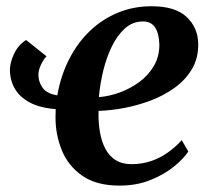

<svg xmlns="http://www.w3.org/2000/svg" viewBox="-20 -570 660 600"><path d="M125.5 -394Q116.5 -385.5 108.2 -368.2Q100 -351 100 -335.5Q100 -315 112.8 -296.2Q125.5 -277.5 159 -272Q170 -334 196.2 -385.2Q222.5 -436.5 261.2 -473.5Q300 -510.5 348.8 -530.5Q397.5 -550.5 453.5 -550.5Q527.5 -550.5 563 -517.2Q598.5 -484 599.5 -433.5Q600 -388 579.8 -354Q559.5 -320 525.5 -295.5Q491.5 -271 450 -255.5Q408.5 -240 366.2 -232.2Q324 -224.5 288 -223.5Q287 -189 292 -158.8Q297 -128.5 309 -105.5Q321 -82.5 341.2 -69.8Q361.5 -57 391.5 -57Q424 -57 452.5 -66.8Q481 -76.5 505 -93.8Q529 -111 548 -132L568.5 -96.5Q554.5 -75 524.5 -50.2Q494.5 -25.5 451.2 -7.8Q408 10 353 10Q281.5 10 237.2 -20.8Q193 -51.5 173 -100.8Q153 -150 153.5 -205.5Q153.5 -210.5 153.8 -217Q154 -223.5 154 -229Q104 -233 72.5 -250Q41 -267 26 -293.5Q11 -320 11 -352Q11 -374 23.8 -401.5Q36.5 -429 61.5 -445ZM427 -503Q394.5 -503 370.2 -481Q346 -459 329 -423.8Q312 -388.5 302.2 -347.2Q292.5 -306 289 -266.5Q321.5 -269 354.8 -281.2Q388 -293.5 416 -314.2Q444 -335 461 -364.2Q478 -393.5 478 -430.5Q477 -466 464.5 -484.5Q452 -503 427 -503Z"/></svg>

Font: Merriweather 60pt SemiBold
Style: Italic
Weight: 600
Italic angle: -7.8°
Version: Version 2.101